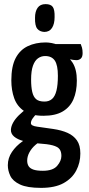

<svg xmlns="http://www.w3.org/2000/svg" viewBox="-20 -716 430 932"><path d="M179 196Q112 196 77 179.5Q42 163 30 137.5Q18 112 18 86Q18 51 38 21.5Q58 -8 89.5 -30Q121 -52 156 -63L188 -36Q170 -28 152 -12.5Q134 3 123 23Q112 43 112 64Q112 79 118.5 90Q125 101 141.5 107Q158 113 188 113Q237 113 257.5 89Q278 65 278 41Q278 20 269 8Q260 -4 235.5 -10.5Q211 -17 164 -20Q125 -23 95 -31Q65 -39 48.5 -53Q32 -67 33 -87Q34 -103 43.5 -120.5Q53 -138 71.5 -156.5Q90 -175 116 -193L171 -175Q167 -173 157 -163Q147 -153 138.5 -141Q130 -129 130 -118Q130 -105 161 -101Q192 -97 238 -90Q279 -84 308 -71Q337 -58 353.5 -34.5Q370 -11 370 29Q370 74 350 112Q330 150 288.5 173Q247 196 179 196ZM191 -154Q131 -154 97 -177Q63 -200 49 -239Q35 -278 35 -326Q35 -394 56 -434Q77 -474 115 -492Q153 -510 202 -510Q215 -510 231 -507Q247 -504 261 -498L279 -458Q312 -444 332.5 -411.5Q353 -379 353 -325Q353 -272 336.5 -234Q320 -196 284.5 -175Q249 -154 191 -154ZM196 -223Q218 -223 232.5 -235.5Q247 -248 254 -276Q261 -304 261 -348Q261 -400 246 -422Q231 -444 199 -444Q180 -444 164.5 -433Q149 -422 140 -397Q131 -372 131 -329Q131 -294 136.5 -270Q142 -246 155.5 -234.5Q169 -223 196 -223ZM351 -424Q336 -424 314 -429.5Q292 -435 270.5 -443Q249 -451 234.5 -456.5Q220 -462 220 -462L216 -502H372Q375 -495 378 -484.5Q381 -474 381 -458Q381 -440 372.5 -432Q364 -424 351 -424ZM195 -561Q173 -562 161 -576.5Q149 -591 150 -630Q150 -660 162.5 -678Q175 -696 201 -696Q227 -696 236.5 -682Q246 -668 245 -633Q245 -600 232.5 -580.5Q220 -561 195 -561Z"/></svg>

Font: Yanone Kaffeesatz ExtraLight Medium
Style: Regular
Weight: 500
Version: Version 2.003